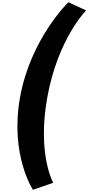

<svg xmlns="http://www.w3.org/2000/svg" viewBox="-20 -1322 797 1732"><path d="M460 327C460 327 316 72 405 -435C500 -972 757 -1228 757 -1228L597 -1302C597 -1302 254 -971 160 -440C69 76 277 390 277 390Z"/></svg>

Font: Hussar Dziwak
Style: Kur
Weight: 400
Version: Version 1.022